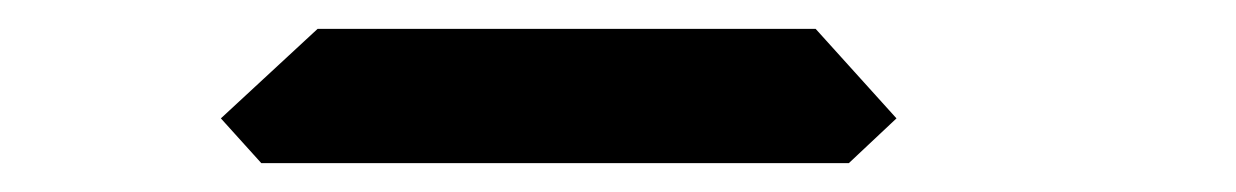

<svg xmlns="http://www.w3.org/2000/svg" viewBox="-20 -113 856 133"><path d="M601 -31 568 0H161L133 -31L200 -93H545Z"/></svg>

Font: DSEG7 Classic Mini
Style: Italic
Weight: 400
Italic angle: -5°
Designer: Keshikan(Twitter:@keshinomi_88pro)
Version: Version 0.46